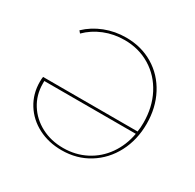

<svg xmlns="http://www.w3.org/2000/svg" viewBox="-147 -822 1001 987"><g transform="rotate(30 353.5 -329.0)"><path d="M645 -331Q645 -236 605 -159.5Q565 -83 494 -39Q423 5 333 5Q256 5 194 -27Q132 -59 96.5 -116Q61 -173 61 -244Q61 -263 63 -274H624Q628 -297 628 -328Q628 -420 590 -493Q552 -566 484.5 -607Q417 -648 332 -648Q269 -648 213 -625.5Q157 -603 116 -562L105 -575Q149 -617 208 -640Q267 -663 333 -663Q423 -663 494 -620.5Q565 -578 605 -502Q645 -426 645 -331ZM622 -259H79V-244Q79 -177 112.5 -123.5Q146 -70 204 -39.5Q262 -9 334 -9Q407 -9 468 -40.5Q529 -72 569 -129Q609 -186 622 -259Z"/></g></svg>

Font: Ysabeau SC Thin
Style: Regular
Weight: 200
Designer: Christian Thalmann (Catharsis Fonts)
Version: Version 0.003